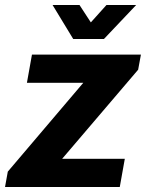

<svg xmlns="http://www.w3.org/2000/svg" viewBox="-45 -743 580 763"><path d="M-25 0 -14 -61 286 -414H62L82 -526H515L504 -466L202 -112H451L431 0ZM246 -588 164 -723H271L316 -654L378 -723H496L368 -588Z"/></svg>

Font: Archivo VF Beta
Style: Italic
Weight: 400
Italic angle: -10°
Designer: Hector Gatti
Foundry: Omnibus-Type
Version: Version 1.002